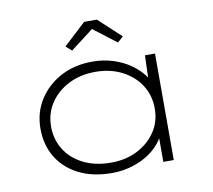

<svg xmlns="http://www.w3.org/2000/svg" viewBox="-81 -821 1022 923"><g transform="rotate(-10 430.0 -359.5)"><path d="M394 10Q300 10 232 -24.5Q164 -59 127.5 -119.5Q91 -180 91 -259Q91 -338 130.5 -400Q170 -462 237.5 -498Q305 -534 392 -534Q447 -534 494.5 -518.5Q542 -503 578 -477.5Q614 -452 637 -421Q660 -390 666 -360L642 -369L647 -520H696V0H645V-144L663 -168Q658 -131 634.5 -99Q611 -67 574.5 -42.5Q538 -18 491.5 -4Q445 10 394 10ZM398 -40Q471 -40 527 -69Q583 -98 616 -147Q649 -196 649 -260Q649 -324 617 -374Q585 -424 528 -453.5Q471 -483 398 -483Q324 -483 266.5 -453.5Q209 -424 176 -374Q143 -324 143 -260Q143 -198 174 -148Q205 -98 262.5 -69Q320 -40 398 -40ZM306 -603 278 -628 387 -729H449L558 -628L530 -603L403 -700H433Z"/></g></svg>

Font: Lexend Peta ExtraLight
Style: Regular
Weight: 250
Version: Version 1.007